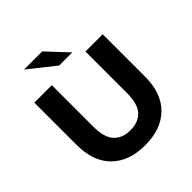

<svg xmlns="http://www.w3.org/2000/svg" viewBox="-236 -1074 1259 1259"><g transform="rotate(-45 394.0 -444.5)"><path d="M394 12Q245 12 161 -71Q77 -154 77 -308V-700H239V-314Q239 -214 280.5 -170Q322 -126 395 -126Q469 -126 510 -170Q551 -214 551 -314V-700H711V-308Q711 -154 627 -71Q543 12 394 12ZM364 -757 183 -901H351L486 -757Z"/></g></svg>

Font: Montserrat Z
Style: Bold
Weight: 700
Designer: Julieta Ulanovsky
Foundry: Julieta Ulanovsky
Version: Version 8.000